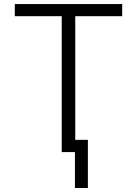

<svg xmlns="http://www.w3.org/2000/svg" viewBox="-20 -747 672 943"><path d="M52.7 -667.5V-727.1H580.1V-667.5H349.6V-60.1H411.6V176.3H348.1V0H283.2V-667.5Z"/></svg>

Font: Interop Light
Style: Regular
Weight: 300
Designer: Rasmus Andersson, Google, Jang Haemin
Foundry: jhaemin
Version: Version 1.007